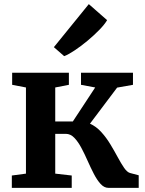

<svg xmlns="http://www.w3.org/2000/svg" viewBox="-20 -907 701 927"><path d="M37.1 0V-59.6L105.3 -68.7V-484.7L38.7 -497.5V-555.7H312.6V-497.5L246.7 -484.7V-320.6H331.7L439.6 -484.7L371.1 -497.5V-555.7H622V-497.5L545.5 -484L414.4 -309.9Q444.8 -296.2 469 -269.4Q493.3 -242.7 512.7 -210.5Q532.2 -178.3 548.4 -148.1Q564.6 -117.9 579.1 -96.8Q593.6 -75.8 607.7 -71.8L649.7 -60.7V0H503.6Q483 0 465.7 -18.9Q448.5 -37.8 433.2 -67.4Q417.9 -97 403.1 -130.4Q388.4 -163.9 372.6 -193.5Q356.8 -223.1 338.5 -242Q320.2 -260.8 297.7 -260.8H246.7V-68.7L326.3 -59.6V0ZM291.2 -636.3H289.4L240.1 -679.3L408.8 -887.1L497.1 -809.7Q485.1 -789 459.7 -762.9Q434.3 -736.8 403.3 -710.9Q372.3 -685 342.3 -664.9Q312.4 -644.8 291.2 -636.3Z"/></svg>

Font: Merriweather 7pt Light
Style: Regular
Weight: 300
Designer: Eben Sorkin
Foundry: Eben Sorkin
Version: Version 2.200;gftools[0.9.31]